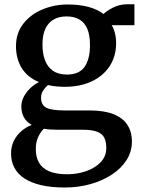

<svg xmlns="http://www.w3.org/2000/svg" viewBox="-20 -588 648 877"><path d="M276.5 268.5Q214.5 268.5 168.2 257.8Q122 247 91.5 227Q61 207 45.8 178.2Q30.5 149.5 30.5 113Q30.5 81 43.2 55.2Q56 29.5 77.5 11Q99 -7.5 125 -17.5Q101 -31 89.2 -52Q77.5 -73 77.5 -102Q77.5 -124 88.2 -145.2Q99 -166.5 117.2 -184.2Q135.5 -202 158 -213Q105 -235 79 -277.5Q53 -320 53 -377Q53 -437 86.5 -479.8Q120 -522.5 174 -545Q228 -567.5 289 -567.5Q342.5 -567.5 383.8 -556.5Q425 -545.5 453 -524Q464.5 -536.5 494.8 -552.5Q525 -568.5 562.5 -568.5H594V-473H490Q496.5 -463 501 -450Q505.5 -437 508 -422.5Q510.5 -408 510.5 -392Q510.5 -331.5 481 -286.2Q451.5 -241 398.8 -216.2Q346 -191.5 276.5 -191.5Q255.5 -191.5 236 -193.5Q216.5 -195.5 199 -199.5Q185.5 -188 176.5 -173.5Q167.5 -159 167.5 -142Q167.5 -107.5 192.5 -95.5Q217.5 -83.5 277 -83.5H389Q455 -83.5 497.8 -66.8Q540.5 -50 561.5 -18.2Q582.5 13.5 582.5 59Q582.5 105 558 143.2Q533.5 181.5 490.8 209.5Q448 237.5 393 253Q338 268.5 276.5 268.5ZM288 208Q332.5 208 373 194Q413.5 180 439.5 153.2Q465.5 126.5 465.5 87.5Q465.5 60 456.5 41.5Q447.5 23 423.8 13.8Q400 4.5 355.5 4.5H238.5Q223 4.5 208.2 3.5Q193.5 2.5 180.5 0Q163.5 16.5 153.5 39.8Q143.5 63 143.5 94Q143.5 129 158 154.8Q172.5 180.5 204 194.2Q235.5 208 288 208ZM286 -247.5Q341.5 -247.5 366.2 -282.5Q391 -317.5 391 -382Q391 -427 379 -455.8Q367 -484.5 343 -498.8Q319 -513 284 -513Q251 -513 226.5 -499.8Q202 -486.5 188 -458.2Q174 -430 174 -385Q174 -344 185.5 -313Q197 -282 221.8 -264.8Q246.5 -247.5 286 -247.5Z"/></svg>

Font: Merriweather 24pt SemiBold
Style: Regular
Weight: 600
Designer: Eben Sorkin
Foundry: Eben Sorkin
Version: Version 2.100